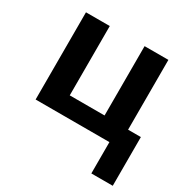

<svg xmlns="http://www.w3.org/2000/svg" viewBox="-167 -696 1021 1041"><g transform="rotate(30 344.0 -175.0)"><path d="M674 196H540V0H78V-546H227V-112H445V-546H594V-109H674Z"/></g></svg>

Font: Noto IKEA Arabic
Style: Bold
Weight: 700
Designer: Monotype Design Team
Foundry: Monotype Imaging Inc.
Version: Version 1.200